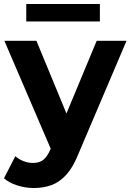

<svg xmlns="http://www.w3.org/2000/svg" viewBox="-22 -743 656 965"><path d="M148 202Q106 202 65 189Q24 176 -2 153L55 42Q73 58 96.5 67Q120 76 143 76Q176 76 195.5 60.5Q215 45 231 9L259 -57L271 -74L464 -538H614L371 33Q345 98 311.5 135Q278 172 237.5 187Q197 202 148 202ZM240 21 0 -538H161L347 -88ZM110 -635V-723H480V-635Z"/></svg>

Font: MOST Montserrat
Style: Bold
Weight: 700
Designer: Julieta Ulanovsky
Foundry: Julieta Ulanovsky
Version: Version 8.000;March 11, 2024;FontCreator 15.0.0.2926 64-bit